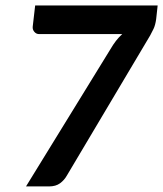

<svg xmlns="http://www.w3.org/2000/svg" viewBox="-20 -668 585 688"><path d="M544.9 -648.4 539.6 -599.6Q536.6 -577.6 530 -564.2Q523.4 -550.8 518.1 -541L219.7 -39.1Q210.4 -22.5 195.1 -11.2Q179.7 0 155.8 0H73.2L376 -492.2Q385.3 -508.3 395.5 -521.5Q405.8 -534.7 418 -545.9H119.6Q109.9 -545.9 103 -554Q96.2 -562 97.2 -572.3L106 -648.4Z"/></svg>

Font: Carlito
Style: Bold Italic
Weight: 700
Italic angle: -7°
Designer: Lukasz Dziedzic
Foundry: tyPoland Lukasz Dziedzic
Version: Version 1.104